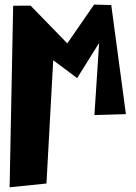

<svg xmlns="http://www.w3.org/2000/svg" viewBox="-20 -503 579 819"><path d="M454.6 -481.4 517.1 -16.1 382.8 -12.2 402.8 -319.8 309.1 -169.9 207 -246.1 178.2 279.8 21 295.9 36.1 -478.5 110.4 -479 267.1 -317.9 381.3 -483.4Z"/></svg>

Font: Some Time Later
Style: Regular
Weight: 400
Version: Version 003.300